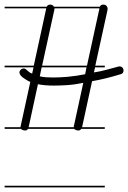

<svg xmlns="http://www.w3.org/2000/svg" viewBox="-20 -571 554 830"><path d="M433 -280H391L386 -258Q413 -262 439 -269L491 -283Q492 -284 498 -284Q504 -284 509 -279Q514 -274 514 -266Q514 -253 501 -250Q468 -240 437.5 -232.5Q407 -225 378 -220L335 -22L334 -21H433V-14H331Q327 -7 320 -7Q306 -7 301 -14H101Q97 -7 90 -7Q76 -7 71 -14H0V-21H69V-23Q69 -28 70 -29L111 -217Q103 -220 95 -225Q87 -230 80 -235Q73 -240 68.5 -246Q64 -252 64 -258Q64 -264 69.5 -269.5Q75 -275 83 -275Q87 -275 90.5 -272.5Q94 -270 98.5 -266Q103 -262 107.5 -258.5Q112 -255 119 -253L125 -280H0V-287H126L180 -535H0V-542H182Q186 -551 197 -551Q206 -551 211 -545Q212 -544 213 -542H412Q415 -551 426 -551Q436 -551 440.5 -545.5Q445 -540 445 -535V-529L392 -287H433ZM215 -531Q215 -530 215 -529L162 -287H356L410 -535H216V-534Q216 -532 215 -531ZM299 -23Q299 -28 300 -29L340 -213Q302 -205 270 -203Q238 -201 213 -201Q193 -201 175.5 -202.5Q158 -204 144 -207L104 -22V-21H299ZM179 -237Q194 -236 210 -236Q238 -236 272.5 -239Q307 -242 348 -250L354 -280H160L152 -241Q165 -238 179 -237ZM433 239H0V232H433Z"/></svg>

Font: Gruenewald VA 1. Klasse
Style: Regular
Weight: 400
Designer: Peter Wiegel
Foundry: Peter Wiegel, nach dem Schriftentwurf von Dr. H. Gr¸newald
Version: Version 0.007